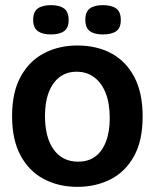

<svg xmlns="http://www.w3.org/2000/svg" viewBox="-20 -713 602 747"><path d="M281 14Q208 14 150.5 -16.5Q93 -47 60 -108Q27 -169 27 -261Q27 -354 60.5 -415Q94 -476 151.5 -506Q209 -536 281 -536Q356 -536 413 -505.5Q470 -475 502.5 -413.5Q535 -352 535 -260Q535 -166 501.5 -105.5Q468 -45 410.5 -15.5Q353 14 281 14ZM284 -84Q323 -84 350 -103.5Q377 -123 392 -161.5Q407 -200 407 -253Q407 -310 391.5 -350Q376 -390 347 -412Q318 -434 278 -434Q240 -434 212.5 -413.5Q185 -393 170 -354.5Q155 -316 155 -262Q155 -178 189 -131Q223 -84 284 -84ZM380 -579Q347 -579 329.5 -592Q312 -605 312 -636Q312 -667 329.5 -680Q347 -693 380 -693Q414 -693 432 -680Q450 -667 450 -635Q450 -604 432 -591.5Q414 -579 380 -579ZM178 -579Q145 -579 127 -592Q109 -605 109 -636Q109 -667 127 -680Q145 -693 178 -693Q211 -693 229 -680Q247 -667 247 -635Q247 -604 229 -591.5Q211 -579 178 -579Z"/></svg>

Font: Bricolage Grotesque 96pt ExtraBold 96pt SemiBold
Style: Regular
Weight: 600
Version: Version 1.001;gftools[0.9.33.dev8+g029e19f]